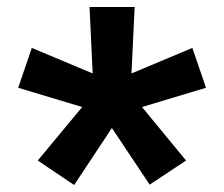

<svg xmlns="http://www.w3.org/2000/svg" viewBox="-20 -767 641 549"><path d="M192 -238 300 -401 408 -239 512 -308 386 -461 569 -516 530 -630 356 -557 365 -747H236L245 -557L71 -630L32 -516L215 -461L88 -308Z"/></svg>

Font: Braiins Sans
Style: Bold
Weight: 700
Designer: Mike Abbink, Paul van der Laan, Pieter van Rosmalen, Jiri Chlebus, Lubos Buracinsky
Foundry: Bold Monday, Sudetype
Version: Version 1.000;hotconv 1.0.109;makeotfexe 2.5.65596